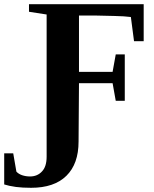

<svg xmlns="http://www.w3.org/2000/svg" viewBox="-104 -675 734 914"><path d="M272 -279 270 -1Q270 105 212 162Q154 219 44 219Q3 219 -28 215Q-63 210 -84 203V55H-41L-26 142Q-16 153 1 159Q19 165 39 165Q74 165 96 141Q118 118 118 71V-606L34 -619V-655H580V-479H534L519 -594Q490 -598 440 -599Q366 -601 353 -601H272V-333H432L447 -416H490V-195H447L432 -279Z"/></svg>

Font: Libra Serif Modern
Style: Bold
Weight: 700
Designer: Stefan Peev, Context Ltd
Foundry: Ascender Corporation
Version: Version 1.000